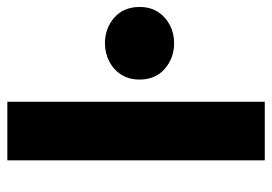

<svg xmlns="http://www.w3.org/2000/svg" viewBox="-132 -628 760 537"><g transform="rotate(-90 248.5 -360.0)"><path d="M68 0V-720H232V0ZM395.5 -253.5Q354.5 -253.5 324.2 -279.5Q294 -305.5 294 -350Q294 -380 307.8 -401.5Q321.5 -423 344.8 -435Q368 -447 395.5 -447Q437 -447 467 -421Q497 -395 497 -350Q497 -320 483 -298.5Q469 -277 446 -265.2Q423 -253.5 395.5 -253.5Z"/></g></svg>

Font: Geologica Roman
Style: Bold
Weight: 700
Designer: Sindre Bremnes, Frode Helland
Foundry: Monokrom Skriftforlag AS
Version: Version 1.010;gftools[0.9.28]